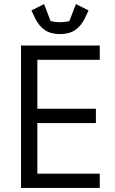

<svg xmlns="http://www.w3.org/2000/svg" viewBox="-20 -921 566 941"><path d="M469 0H83V-698H469V-628H163V-388H450V-318H163V-70H469ZM274 -754Q229 -754 200 -773.5Q171 -793 152 -832L134 -870L196 -901L228 -818Q239 -815 251.5 -813.5Q264 -812 274 -812Q285 -812 297.5 -813.5Q310 -815 320 -818L352 -901L414 -870L396 -832Q377 -793 348 -773.5Q319 -754 274 -754Z"/></svg>

Font: IBM Plex Sans Condensed
Style: Regular
Weight: 400
Width: 3
Designer: Mike Abbink, Paul van der Laan, Pieter van Rosmalen
Foundry: Bold Monday
Version: Version 3.201